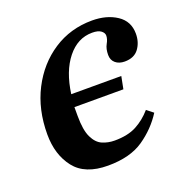

<svg xmlns="http://www.w3.org/2000/svg" viewBox="-97 -567 638 667"><g transform="rotate(-20 222.5 -233.5)"><path d="M193 13Q108 13 69.5 -36.5Q31 -86 31 -161Q31 -253 68 -325Q105 -397 168.5 -438.5Q232 -480 312 -480Q366 -480 403 -455.5Q440 -431 440 -385Q440 -353 423 -330Q406 -307 371 -307Q350 -307 337 -318Q324 -329 324 -348Q324 -371 332.5 -386Q341 -401 341 -414Q341 -424 330.5 -432Q320 -440 298 -440Q244 -440 206 -392.5Q168 -345 157 -264H342L333 -218H152Q152 -213 152 -207V-185Q152 -133 165 -106Q178 -79 199 -70Q220 -61 244 -61Q293 -61 325 -78Q357 -95 382 -124L406 -105Q375 -56 325 -21.5Q275 13 193 13Z"/></g></svg>

Font: STIX Two Text SemiBold
Style: Italic
Weight: 600
Italic angle: -12°
Designer: Ross Mills, John Hudson & Paul Hanslow, Tiro Typeworks Ltd; with prior portions MicroPress Inc. and Coen Hoffman, Elsevi
Foundry: Tiro Typeworks Ltd
Version: Version 2.13 b171